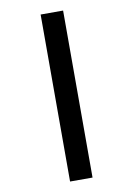

<svg xmlns="http://www.w3.org/2000/svg" viewBox="-104 -821 774 1113"><g transform="rotate(-10 283.0 -264.5)"><path d="M215.8 -755.9H348.1V227.1H215.8Z"/></g></svg>

Font: Open Sans Extrabold
Style: Italic
Weight: 800
Italic angle: -12°
Foundry: Ascender Corporation
Version: Version 1.10